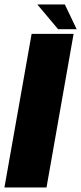

<svg xmlns="http://www.w3.org/2000/svg" viewBox="-30 -824 358 844"><path d="M-10.5 0 109 -675H293.5L174.5 0ZM225.5 -695.5 134 -804.5H255L307 -695.5Z"/></svg>

Font: Anybody ExtraBold
Style: Italic
Weight: 800
Italic angle: -10°
Designer: Tyler Finck
Foundry: Etcetera Type Company
Version: Version 1.010; ttfautohint (v1.8.3) -l 8 -r 50 -G 200 -x 14 